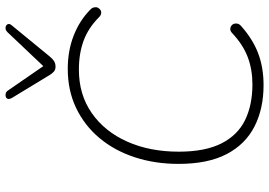

<svg xmlns="http://www.w3.org/2000/svg" viewBox="-162 -820 990 707"><g transform="rotate(-90 333.5 -467.0)"><path d="M373 8Q286 8 220.5 -25.5Q155 -59 119 -128Q83 -197 83 -305Q83 -392 107.5 -466.5Q132 -541 178 -596Q224 -651 288.5 -682Q353 -713 433 -713Q500 -713 556 -691Q612 -669 652 -629Q658 -623 659.5 -615.5Q661 -608 658 -602Q655 -596 649.5 -592.5Q644 -589 637 -590Q630 -591 623 -598Q584 -637 537 -654.5Q490 -672 430 -672Q338 -672 270 -624.5Q202 -577 165 -494Q128 -411 128 -304Q128 -207 158.5 -147Q189 -87 244.5 -60Q300 -33 376 -33Q430 -33 475.5 -50Q521 -67 564 -107Q571 -114 578 -114.5Q585 -115 590.5 -111.5Q596 -108 598.5 -102Q601 -96 599.5 -88.5Q598 -81 591 -75Q543 -32 490.5 -12Q438 8 373 8ZM441 -758Q430 -758 423 -764Q416 -770 410 -780L325 -920Q321 -928 322.5 -933.5Q324 -939 329.5 -941Q335 -943 342 -941.5Q349 -940 354 -932L443 -803L568 -935Q574 -941 580.5 -942Q587 -943 592 -940Q597 -937 598 -931.5Q599 -926 593 -919L479 -780Q470 -769 461.5 -763.5Q453 -758 441 -758Z"/></g></svg>

Font: Nunito Variable Extra Light
Style: Italic
Weight: 200
Italic angle: -9°
Designer: Vernon Adams
Foundry: Vernon Adams
Version: Version 3.602